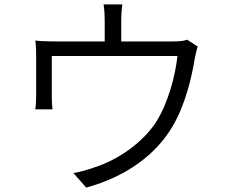

<svg xmlns="http://www.w3.org/2000/svg" viewBox="-20 -818 1040 871"><path d="M877 -607 829 -638C817 -633 799 -630 763 -630H530V-726C530 -745 531 -769 535 -798H450C454 -769 455 -745 455 -726V-630H232C198 -630 168 -631 140 -634C144 -613 144 -580 144 -559C144 -525 144 -414 144 -383C144 -365 143 -338 140 -322H218C216 -337 215 -362 215 -379C215 -410 215 -521 215 -564H785C776 -479 744 -353 689 -266C627 -169 513 -92 409 -59C379 -48 344 -38 313 -33L371 33C555 -17 690 -119 764 -247C821 -343 851 -473 863 -550C867 -569 872 -594 877 -607Z"/></svg>

Font: ChiuKong Gothic CL Normal
Style: Regular
Weight: 350
Designer: Ryoko NISHIZUKA 西塚涼子 (kana, bopomofo & ideographs); Paul D. Hunt (Latin, Greek & Cyrillic); Sandoll Communications 산돌커뮤니
Foundry: Adobe
Version: Version 1.300